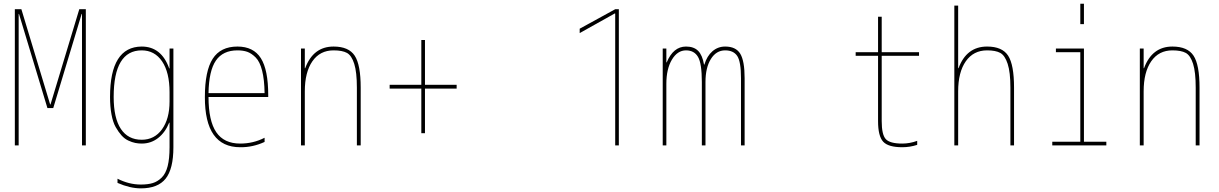

<svg xmlns="http://www.w3.org/2000/svg" viewBox="-20 -780 6540 1030"><path d="M419.9 0V-705.1H418L265.6 -200.2H234.4L82 -705.1H80.1V0H59.6V-730.5H94.7L249 -219.7H251L405.3 -730.5H440.4V0Z M889.6 -122.1H887.7Q866.2 -69.3 828.1 -39.6Q790 -9.8 740.2 -9.8Q722.7 -9.8 705.6 -13.2Q688.5 -16.6 668.5 -25.9Q648.4 -35.2 631.8 -53.7Q615.2 -72.3 600.6 -98.1Q585.9 -124 578.1 -166Q570.3 -208 570.3 -259.8Q570.3 -529.3 740.2 -530.3Q845.7 -530.3 887.7 -413.1H889.6V-519.5H910.2V9.8Q910.2 126 868.7 178.2Q827.1 230.5 735.4 230.5Q677.7 230.5 610.4 201.2V178.7Q671.9 210 735.4 210Q773.4 210 799.3 202.1Q825.2 194.3 847.2 172.9Q869.1 151.4 879.4 111.3Q889.6 71.3 889.6 9.8ZM589.8 -259.8Q589.8 -146.5 628.4 -88.4Q667 -30.3 740.2 -30.3Q808.6 -30.3 849.1 -86.4Q889.6 -142.6 889.6 -235.4V-285.2Q889.6 -391.6 849.6 -450.7Q809.6 -509.8 740.2 -509.8Q589.8 -509.8 589.8 -259.8Z M1253.9 -530.3Q1339.8 -530.3 1379.4 -467.8Q1418.9 -405.3 1418.9 -269.5V-259.8H1098.6Q1098.6 -131.8 1140.1 -70.8Q1181.6 -9.8 1268.6 -9.8Q1338.9 -9.8 1399.4 -41V-18.6Q1335.9 10.7 1268.6 9.8Q1078.1 9.8 1079.1 -259.8Q1079.1 -399.4 1121.1 -464.8Q1163.1 -530.3 1253.9 -530.3ZM1098.6 -280.3H1399.4Q1398.4 -352.5 1386.2 -400.9Q1374 -449.2 1351.6 -471.7Q1329.1 -494.1 1306.6 -502Q1284.2 -509.8 1253.9 -509.8Q1175.8 -509.8 1138.2 -455.1Q1100.6 -400.4 1098.6 -280.3Z M1615.2 -414.1H1617.2Q1660.2 -530.3 1769.5 -530.3Q1850.6 -530.3 1882.8 -481.4Q1915 -432.6 1915 -309.6V0H1894.5V-309.6Q1894.5 -392.6 1880.4 -437.5Q1866.2 -482.4 1841.3 -496.1Q1816.4 -509.8 1769.5 -509.8Q1696.3 -509.8 1655.8 -451.2Q1615.2 -392.6 1615.2 -290V0H1594.7V-519.5H1615.2Z M2259.8 -565.4V-325.2H2429.7V-304.7H2259.8V-65.4H2240.2V-304.7H2070.3V-325.2H2240.2V-565.4Z M3280.3 -730.5H3299.8V0H3280.3V-707L3278.3 -708L3089.8 -602.5V-626Z M3756.8 -433.6H3758.8Q3772.5 -479.5 3801.8 -504.9Q3831.1 -530.3 3870.1 -530.3Q3927.7 -530.3 3951.2 -491.7Q3974.6 -453.1 3974.6 -360.4V0H3955.1V-360.4Q3955.1 -449.2 3935.1 -479.5Q3915 -509.8 3870.1 -509.8Q3822.3 -509.8 3793.5 -463.4Q3764.6 -417 3764.6 -339.8V0H3745.1V-339.8Q3745.1 -439.5 3724.6 -474.6Q3704.1 -509.8 3660.2 -509.8Q3614.3 -509.8 3584.5 -460Q3554.7 -410.2 3554.7 -330.1V0H3535.2V-519.5H3554.7V-445.3H3556.6Q3591.8 -530.3 3660.2 -530.3Q3702.1 -530.3 3725.1 -507.3Q3748 -484.4 3756.8 -433.6Z M4910.2 -480.5H4710V-129.9Q4710 -57.6 4731.9 -33.7Q4753.9 -9.8 4820.3 -9.8Q4860.4 -9.8 4900.4 -24.4V-2.9Q4861.3 9.8 4820.3 9.8Q4745.1 9.8 4717.8 -20Q4690.4 -49.8 4690.4 -129.9V-480.5H4570.3V-500H4690.4V-690.4H4710V-500H4910.2Z M5120.1 -414.1H5122.1Q5165 -530.3 5275.4 -530.3Q5356.4 -530.3 5388.2 -481.4Q5419.9 -432.6 5419.9 -309.6V0H5400.4V-309.6Q5400.4 -392.6 5385.7 -437.5Q5371.1 -482.4 5346.2 -496.1Q5321.3 -509.8 5275.4 -509.8Q5202.1 -509.8 5161.1 -451.2Q5120.1 -392.6 5120.1 -290V0H5099.6V-750H5120.1Z M5915 0H5625V-19.5H5775.4V-500H5644.5V-519.5H5794.9V-19.5H5915ZM5775.4 -650.4V-759.8H5794.9V-650.4Z M6115.2 -414.1H6117.2Q6160.2 -530.3 6269.5 -530.3Q6350.6 -530.3 6382.8 -481.4Q6415 -432.6 6415 -309.6V0H6394.5V-309.6Q6394.5 -392.6 6380.4 -437.5Q6366.2 -482.4 6341.3 -496.1Q6316.4 -509.8 6269.5 -509.8Q6196.3 -509.8 6155.8 -451.2Q6115.2 -392.6 6115.2 -290V0H6094.7V-519.5H6115.2Z"/></svg>

Font: Mgen+ 1m thin
Style: Regular
Weight: 100
Designer: [Source Han Sans]
Ryoko NISHIZUKA  (kana & ideographs); Paul D. Hunt (Latin, Greek & Cyrillic); Wenlong ZHANG  (bopomofo
Version: Version 1.059.20150602